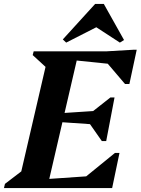

<svg xmlns="http://www.w3.org/2000/svg" viewBox="-47 -949 710 969"><path d="M-27 0 -22 -21 105 -118 50 -39 192 -651 227 -571 118 -671 123 -690H351L191 0ZM175 0 185 -45 490 -66 475 0ZM356 0 366 -41 533 -177H556L519 0ZM458 -319 239 -334 248 -377 476 -392ZM467 -237 397 -337 406 -375 510 -457H531L489 -237ZM608 -616 316 -646 326 -690H625ZM584 -525 481 -646 491 -690 627 -698H643L606 -525ZM287 -734 270 -750 433 -929H477L579 -747L558 -734L432 -816H448Z"/></svg>

Font: Platypi Light SemiBold
Style: Italic
Weight: 600
Italic angle: -13°
Version: Version 1.200